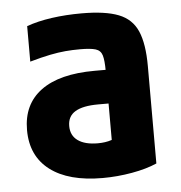

<svg xmlns="http://www.w3.org/2000/svg" viewBox="-44 -572 588 625"><g transform="rotate(-5 250.0 -260.0)"><path d="M267 10Q156 10 95.5 -36Q35 -82 35 -167Q35 -251 95.5 -295.5Q156 -340 271 -340H376V-230H273Q223 -230 198 -215Q173 -200 173 -168Q173 -137 196 -120.5Q219 -104 261 -104Q286 -104 305.5 -110.5Q325 -117 343 -131L307 -58V-336Q307 -371 302 -387.5Q297 -404 280.5 -409Q264 -414 230 -414Q205 -414 182 -412Q159 -410 131.5 -404.5Q104 -399 65 -388V-504Q101 -517 147 -523.5Q193 -530 245 -530Q322 -530 365.5 -513Q409 -496 427 -454.5Q445 -413 445 -340V-22Q411 -7 363 1.5Q315 10 267 10Z"/></g></svg>

Font: M PLUS Code Latin
Style: Bold
Weight: 700
Designer: Coji Morishita
Foundry: UNDERFOREST DESIGN
Version: Version 1.002; ttfautohint (v1.8.3)